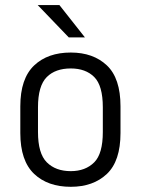

<svg xmlns="http://www.w3.org/2000/svg" viewBox="-20 -717 545 743"><path d="M112.3 -43.9Q58.6 -94.7 58.6 -202.1V-305.7Q58.6 -413.1 112.3 -463.9Q165 -513.7 253.9 -513.7Q340.8 -513.7 393.6 -463.9Q446.3 -414.1 446.3 -305.7V-202.1Q446.3 -93.8 393.6 -43.9Q340.8 5.9 253.9 5.9Q165 5.9 112.3 -43.9ZM344.7 -88.9Q377.9 -122.1 377.9 -206.1V-301.8Q377.9 -385.7 344.7 -418.9Q311.5 -452.1 253.9 -452.1Q194.3 -452.1 161.1 -418.9Q127 -384.8 127 -301.8V-206.1Q127 -123 161.1 -88.9Q195.3 -54.7 253.9 -54.7Q310.5 -54.7 344.7 -88.9ZM126 -697.3H210L308.6 -572.3H246.1Z"/></svg>

Font: DINish
Style: Regular
Weight: 400
Designer: Bert Driehuis
Foundry: Playbeing
Version: Version 3.008; git-95204e4c-release